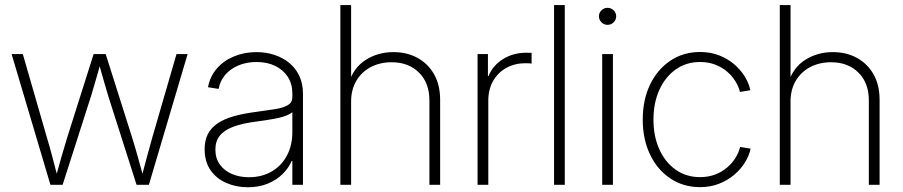

<svg xmlns="http://www.w3.org/2000/svg" viewBox="-20 -748 3655 777"><path d="M184.1 0 26.9 -529.3H72.3L169.4 -192.9Q181.2 -153.8 191.9 -113Q202.6 -72.3 213.9 -28.8H205.1Q216.8 -71.8 228.5 -112.5Q240.2 -153.3 252.4 -192.9L358.9 -529.3H407.7L514.2 -192.9Q526.4 -153.8 537.8 -112.8Q549.3 -71.8 561 -28.8H552.2Q563.5 -71.8 574.5 -112.5Q585.4 -153.3 596.7 -192.9L694.3 -529.3H739.3L582.5 0H532.7L417.5 -361.3Q410.6 -384.8 403.8 -408Q397 -431.2 390.4 -454.8Q383.8 -478.5 377 -502.4H389.6Q383.3 -478.5 376.5 -454.8Q369.6 -431.2 362.8 -407.7Q356 -384.3 349.1 -361.3L233.4 0Z M982.9 9.8Q936 9.8 896 -7.6Q856 -24.9 832 -59.3Q808.1 -93.8 808.1 -144.5Q808.1 -179.7 821 -205.1Q834 -230.5 859.9 -248.3Q885.7 -266.1 925 -277.3Q964.4 -288.6 1017.6 -295.4Q1062.5 -301.3 1095 -306.6Q1127.4 -312 1145.3 -322.8Q1163.1 -333.5 1163.1 -354.5V-370.1Q1163.1 -408.2 1145 -436.5Q1127 -464.8 1094.2 -481Q1061.5 -497.1 1018.1 -497.1Q977.1 -497.1 944.1 -482.9Q911.1 -468.8 890.6 -444.1Q870.1 -419.4 864.7 -388.2L821.8 -395Q829.6 -438 856.9 -470Q884.3 -502 926.3 -519.5Q968.3 -537.1 1017.6 -537.1Q1057.1 -537.1 1091.3 -525.6Q1125.5 -514.2 1151.4 -492.7Q1177.2 -471.2 1191.7 -439.9Q1206.1 -408.7 1206.1 -369.1V0H1163.1V-96.7H1160.6Q1147.5 -66.9 1122.6 -42.7Q1097.7 -18.6 1062.5 -4.4Q1027.3 9.8 982.9 9.8ZM987.3 -30.8Q1039.1 -30.8 1078.6 -53.5Q1118.2 -76.2 1140.6 -117.4Q1163.1 -158.7 1163.1 -213.9V-293.9Q1154.3 -286.6 1140.1 -280.8Q1126 -274.9 1107.2 -270.8Q1088.4 -266.6 1065.9 -263.2Q1043.5 -259.8 1019 -256.3Q960.9 -249 924.1 -235.1Q887.2 -221.2 869.4 -198.7Q851.6 -176.3 851.6 -143.1Q851.6 -107.4 869.6 -82.3Q887.7 -57.1 918.5 -43.9Q949.2 -30.8 987.3 -30.8Z M1400.9 -337.4V0H1357.4V-727.5H1400.9V-408.2H1390.1Q1410.2 -474.1 1460 -505.6Q1509.8 -537.1 1571.8 -537.1Q1627 -537.1 1669.7 -513.7Q1712.4 -490.2 1736.8 -447.3Q1761.2 -404.3 1761.2 -343.8V0H1717.8V-341.3Q1717.8 -412.6 1675.5 -454.3Q1633.3 -496.1 1564.9 -496.1Q1518.1 -496.1 1481 -476.8Q1443.8 -457.5 1422.4 -421.6Q1400.9 -385.7 1400.9 -337.4Z M1912.6 0V-529.3H1954.6V-440.4H1957Q1974.6 -483.4 2015.9 -509Q2057.1 -534.7 2110.8 -534.7Q2117.2 -534.7 2121.8 -534.4Q2126.5 -534.2 2131.3 -534.2V-490.7Q2128.4 -491.2 2121.8 -491.7Q2115.2 -492.2 2106.4 -492.2Q2063.5 -492.2 2029.3 -473.4Q1995.1 -454.6 1975.6 -420.4Q1956.1 -386.2 1956.1 -340.8V0Z M2265.6 -727.5V0H2222.2V-727.5Z M2417 0V-529.3H2460.4V0ZM2438.5 -647.5Q2424.3 -647.5 2414.1 -657.7Q2403.8 -668 2403.8 -682.1Q2403.8 -696.3 2414.1 -706.3Q2424.3 -716.3 2438.5 -716.3Q2453.1 -716.3 2463.4 -706.3Q2473.6 -696.3 2473.6 -682.1Q2473.6 -668 2463.4 -657.7Q2453.1 -647.5 2438.5 -647.5Z M2813 9.3Q2745.1 9.3 2692.6 -25.9Q2640.1 -61 2610.6 -122.8Q2581.1 -184.6 2581.1 -263.7Q2581.1 -343.8 2610.6 -405.3Q2640.1 -466.8 2692.6 -502.2Q2745.1 -537.6 2813 -537.6Q2855 -537.6 2889.6 -524.2Q2924.3 -510.7 2950.7 -488.3Q2977.1 -465.8 2993.9 -438.5Q3010.7 -411.1 3016.6 -382.8L2974.6 -376Q2969.2 -397.5 2956.3 -418.7Q2943.4 -439.9 2922.9 -457.8Q2902.3 -475.6 2874.8 -486.3Q2847.2 -497.1 2813 -497.1Q2756.8 -497.1 2714.4 -466.8Q2671.9 -436.5 2648.2 -384Q2624.5 -331.5 2624.5 -263.7Q2624.5 -196.3 2648.2 -143.8Q2671.9 -91.3 2714.4 -61.3Q2756.8 -31.2 2813 -31.2Q2847.2 -31.2 2874.8 -42Q2902.3 -52.7 2923.1 -70.6Q2943.8 -88.4 2957 -110.1Q2970.2 -131.8 2975.1 -153.3L3017.6 -146.5Q3011.7 -118.2 2994.9 -90.8Q2978 -63.5 2951.4 -40.8Q2924.8 -18.1 2889.9 -4.4Q2855 9.3 2813 9.3Z M3179.2 -337.4V0H3135.7V-727.5H3179.2V-408.2H3168.5Q3188.5 -474.1 3238.3 -505.6Q3288.1 -537.1 3350.1 -537.1Q3405.3 -537.1 3448 -513.7Q3490.7 -490.2 3515.1 -447.3Q3539.6 -404.3 3539.6 -343.8V0H3496.1V-341.3Q3496.1 -412.6 3453.9 -454.3Q3411.6 -496.1 3343.3 -496.1Q3296.4 -496.1 3259.3 -476.8Q3222.2 -457.5 3200.7 -421.6Q3179.2 -385.7 3179.2 -337.4Z"/></svg>

Font: Inter 24pt ExtraLight
Style: Regular
Weight: 250
Designer: Rasmus Andersson
Foundry: rsms
Version: Version 4.001;git-66647c0bb